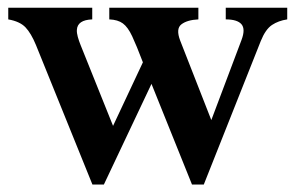

<svg xmlns="http://www.w3.org/2000/svg" viewBox="-20 -466 772 500"><path d="M220.7 14.6 73.7 -348.6Q61 -379.4 46.4 -394.8Q31.7 -410.2 1.5 -415.5V-445.8H220.2V-415.5Q181.6 -414.1 180.2 -388.2Q179.7 -380.4 182.6 -369.9Q185.5 -359.4 189.9 -348.6L274.4 -138.2L352.1 -303.7Q335.4 -347.7 324.2 -371.6Q313 -395.5 300 -405Q287.1 -414.6 264.6 -415.5V-445.8H496.6V-415.5Q467.3 -414.1 452.4 -402.6Q437.5 -391.1 449.2 -360.4L530.3 -153.3L608.9 -361.8Q619.6 -390.1 608.9 -402.8Q598.1 -415.5 567.9 -415.5V-445.8H728V-415.5Q705.1 -412.1 688.2 -400.9Q671.4 -389.6 659.2 -359.4L510.7 14.6H480L374.5 -247.6L250.5 14.6Z"/></svg>

Font: Awami Nastaliq
Style: Bold
Weight: 700
Designer: Peter Martin, SIL International
Foundry: SIL International
Version: Version 3.100